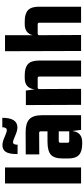

<svg xmlns="http://www.w3.org/2000/svg" viewBox="457 -1196 749 1704"><g transform="rotate(-90 832.0 -344.5)"><path d="M197 0H55V-675H197Z M399 -563 316 -564Q316 -638 335.5 -668Q355 -698 396 -698Q424 -698 468 -678.5Q512 -659 527 -659Q554 -659 554 -699H638Q638 -565 552 -565Q524 -565 479.5 -584.5Q435 -604 422 -604Q399 -604 399 -563ZM422 10H407Q339 10 308 -19Q277 -48 277 -115V-163Q277 -238 310.5 -268Q344 -298 427 -298H518V-358Q518 -372 504 -372L313 -371V-491L506 -492Q589 -493 625 -459.5Q661 -426 661 -347V0H531L521 -78Q510 10 422 10ZM518 -105V-198H431Q417 -198 417 -184V-119Q417 -105 431 -105Z M990 -500H1016Q1084 -500 1115 -471Q1146 -442 1146 -375V0H1004V-371Q1004 -385 990 -385H907Q893 -385 893 -371L895 0H753L751 -490H880L890 -412Q901 -500 990 -500Z M1468 -500H1494Q1562 -500 1593 -471Q1624 -442 1624 -375V0H1482V-371Q1482 -385 1468 -385H1385Q1371 -385 1371 -371L1373 0H1231L1229 -675H1371V-429Q1389 -500 1468 -500Z"/></g></svg>

Font: Gemunu Libre ExtraBold
Style: Regular
Weight: 800
Designer: Puspanada Ekanayake, Sola Matas, Pathum Egodawatta, Kosala Senevirathne
Foundry: mooniak
Version: Version 1.100